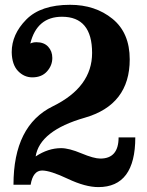

<svg xmlns="http://www.w3.org/2000/svg" viewBox="-20 -762 606 792"><path d="M35.6 0Q35.6 -244.1 197.8 -323.5Q359.9 -402.8 359.9 -543.5Q359.9 -692.9 235.8 -692.9Q132.3 -692.9 105 -582.5Q115.7 -587.9 130.4 -587.9Q161.6 -587.9 178.7 -569.3Q195.8 -550.8 195.8 -522.9Q195.8 -491.7 173.8 -467.3Q151.9 -442.9 113.3 -442.9Q79.6 -442.9 54.4 -469Q29.3 -495.1 28.3 -546.9Q28.3 -620.6 88.4 -681.4Q148.4 -742.2 269 -742.2Q373 -742.2 444.1 -684.3Q515.1 -626.5 515.1 -517.1Q515.1 -329.6 329.6 -276.4Q144 -223.1 127 -116.7Q178.7 -150.9 231.9 -150.9Q264.6 -150.9 315.9 -129.4Q367.2 -107.9 394 -107.9Q469.2 -107.9 469.2 -195.3H538.1Q538.1 9.8 385.7 9.8Q332 9.8 259.8 -24.4Q187.5 -58.6 153.8 -58.6Q116.2 -58.6 106.4 0Z"/></svg>

Font: Munson
Style: Bold
Weight: 700
Designer: Paul James MIller
Foundry: High-Logic / Made with FontCreator
Version: Version 2.10;May 5, 2019;FontCreator 11.5.0.2430 64-bit